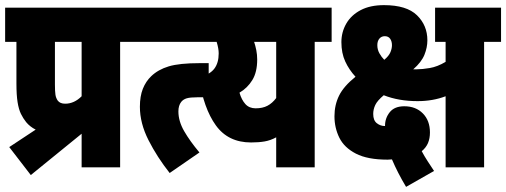

<svg xmlns="http://www.w3.org/2000/svg" viewBox="-20 -652 1972 748"><path d="M16 -79 119 -147Q97 -158 82 -176Q70 -191 61.5 -208.5Q53 -226 48.5 -254Q44 -282 44 -327V-489H0V-622H514V-489H448V0H298V-131L100 30ZM298 -489H194V-322Q194 -296 196 -283Q198 -270 205 -260Q214 -248 234 -248Q269 -248 298 -277Z M502 -622H800V-489H502ZM525 -236Q525 -277 536.5 -306Q548 -335 569 -355Q596 -381 637.5 -393.5Q679 -406 758 -406H793V-273H749Q721 -273 707.5 -269Q694 -265 686 -255Q675 -241 675 -218Q675 -180 697.5 -141Q720 -102 757 -58L641 22Q592 -40 558.5 -106Q525 -172 525 -236Z M1272 -622V-489H1206V0H1056V-117Q1034 -105 1011 -101Q988 -97 958 -97Q869 -97 821 -163.5Q773 -230 755 -349Q798 -362 815 -384.5Q832 -407 832 -444Q832 -463 824 -489H738V-622ZM913 -291Q921 -263 936 -246.5Q951 -230 976 -230Q1003 -230 1022 -240Q1041 -250 1056 -270V-489H970Q975 -474 978.5 -456.5Q982 -439 982 -420Q982 -371 963 -340Q944 -309 913 -291Z M1866 -489V0H1716V-277Q1666 -258 1607 -258Q1533 -258 1475 -281Q1450 -260 1442 -243Q1434 -226 1434 -208Q1434 -183 1448 -172Q1462 -161 1479 -161H1480V-162Q1480 -192 1498.5 -215Q1517 -238 1555 -238Q1600 -238 1627.5 -210Q1655 -182 1655 -136Q1655 -113 1647.5 -95Q1640 -77 1623 -63Q1633 -44 1646 -24Q1659 -4 1671 14L1562 76Q1529 21 1507 -31Q1499 -30 1490 -30Q1412 -30 1366.5 -53.5Q1321 -77 1302 -115.5Q1283 -154 1283 -199Q1283 -243 1301 -279.5Q1319 -316 1365 -353Q1340 -380 1325 -412.5Q1310 -445 1310 -488Q1310 -527 1329 -560Q1348 -593 1385 -612.5Q1422 -632 1476 -632Q1564 -632 1604.5 -592.5Q1645 -553 1645 -495Q1645 -467 1633.5 -438.5Q1622 -410 1590 -382Q1597 -382 1604 -382Q1625 -382 1654.5 -387Q1684 -392 1716 -411V-489H1675V-622H1932V-489ZM1450 -476Q1450 -459 1458 -444.5Q1466 -430 1477 -419Q1495 -434 1501 -448.5Q1507 -463 1507 -476Q1507 -491 1500 -501Q1493 -511 1479 -511Q1466 -511 1458 -501.5Q1450 -492 1450 -476Z"/></svg>

Font: Noto Sans Devanagari UI ExtraCondensed Black
Style: Regular
Weight: 900
Width: 2
Designer: Jelle Bosma - Monotype Design Team
Foundry: Monotype Imaging Inc.
Version: Version 2.003